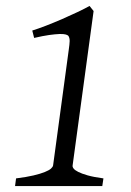

<svg xmlns="http://www.w3.org/2000/svg" viewBox="-20 -628 442 648"><path d="M325.2 0H30.8L34.2 -25.9Q69.3 -30.3 93 -35.9Q116.7 -41.5 131.1 -47.4Q145.5 -53.2 151.9 -58.8Q158.2 -64.5 159.2 -69.8L211.9 -459Q214.8 -478.5 215.1 -489.3Q215.3 -500 210.9 -506.8Q208.5 -509.8 201.4 -511.7Q194.3 -513.7 180.4 -513.2Q166.5 -512.7 145.5 -509.8Q124.5 -506.8 95.2 -500L88.9 -524.9Q107.9 -530.8 134.5 -541Q161.1 -551.3 188.7 -563.2Q216.3 -575.2 241.5 -587.2Q266.6 -599.1 282.2 -607.9L295.9 -590.8L225.1 -69.8Q224.1 -64.9 228.3 -59.3Q232.4 -53.7 243.9 -47.9Q255.4 -42 275.9 -36.1Q296.4 -30.3 329.1 -25.9Z"/></svg>

Font: Gentium Plus CyrE
Style: Italic
Weight: 400
Italic angle: -8°
Designer: J. Victor Gaultney, Annie Olsen, Iska Routamaa, Becca Hirsbrunner
Foundry: SIL International
Version: Version 5.000